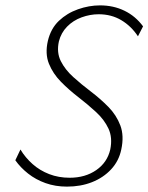

<svg xmlns="http://www.w3.org/2000/svg" viewBox="-20 -685 552 714"><path d="M229 9Q186 9 149.5 -4Q113 -17 84.5 -39.5Q56 -62 37 -89L56 -129Q74 -99 101 -75Q128 -51 163 -37.5Q198 -24 239 -24Q297 -24 338 -52.5Q379 -81 390 -129Q399 -173 383.5 -206.5Q368 -240 337 -268.5Q306 -297 271 -324Q236 -351 206.5 -381Q177 -411 162 -448Q147 -485 158 -533Q169 -579 199 -607.5Q229 -636 270 -650.5Q311 -665 352 -665Q402 -665 443 -645Q484 -625 512 -587L493 -550Q468 -588 431 -610Q394 -632 347 -632Q315 -632 283.5 -620.5Q252 -609 229.5 -586Q207 -563 199 -531Q190 -490 206 -458Q222 -426 252.5 -398.5Q283 -371 318 -344.5Q353 -318 383 -287.5Q413 -257 427.5 -218.5Q442 -180 431 -129Q422 -86 393 -55Q364 -24 322 -7.5Q280 9 229 9Z"/></svg>

Font: Ysabeau Infant ExtraLight
Style: Italic
Weight: 250
Italic angle: -12°
Designer: Christian Thalmann (Catharsis Fonts)
Version: Version 2.001;gftools[0.9.30]; featfreeze: ss01,ss02,lnum